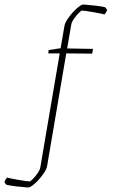

<svg xmlns="http://www.w3.org/2000/svg" viewBox="-74 -657 511 852"><path d="M242 -547 224 -442 339 -440 335 -419 220 -420 135 80Q133 94 116.5 117Q100 140 80.5 157.5Q61 175 51 175Q35 174 2.5 170.5Q-30 167 -45 163Q-48 161 -51 156.5Q-54 152 -54 150Q-53 146 -50 141Q-47 136 -43 131Q-28 135 9.5 141.5Q47 148 58 148Q61 148 72 137Q83 126 93 111.5Q103 97 105 85L191 -420H140L142 -435L195 -443L212 -542Q214 -556 230.5 -579Q247 -602 266.5 -619.5Q286 -637 296 -637Q312 -636 344.5 -632.5Q377 -629 392 -625Q395 -623 398 -618.5Q401 -614 401 -612Q400 -608 397 -603Q394 -598 390 -593Q375 -597 337.5 -603.5Q300 -610 289 -610Q286 -610 275 -599Q264 -588 254 -573.5Q244 -559 242 -547Z"/></svg>

Font: Grenze Thin
Style: Regular
Weight: 250
Designer: Renata Polastri
Foundry: Omnibus-Type
Version: Version 1.002; ttfautohint (v1.8)